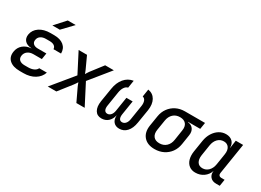

<svg xmlns="http://www.w3.org/2000/svg" viewBox="-25 -1509 3050 2243"><g transform="rotate(30 1500.0 -387.5)"><path d="M282 7H234Q140 7 92.5 -36Q45 -79 57 -153Q66 -212 109.5 -249Q153 -286 218 -290V-292Q158 -295 128 -327Q98 -359 106 -412Q117 -478 175.5 -517.5Q234 -557 324 -557H373Q456 -557 503 -518Q550 -479 549 -411H447Q446 -439 423.5 -455Q401 -471 360 -471H311Q268 -471 240.5 -452Q213 -433 208 -399Q202 -366 223 -346Q244 -326 285 -326H400L387 -243H273Q227 -243 197 -220.5Q167 -198 161 -160Q155 -122 178.5 -100.5Q202 -79 248 -79H296Q340 -79 371.5 -94Q403 -109 414 -135H517Q495 -69 432.5 -31Q370 7 282 7ZM297 -645 424 -785H531L397 -645Z M607 0 842 -286 706 -550H819L893 -389Q898 -377 903 -364Q908 -351 911 -343Q915 -351 923.5 -364Q932 -377 940 -389L1064 -550H1181L961 -279L1105 0H993L911 -173Q906 -184 900.5 -198.5Q895 -213 892 -222Q886 -213 877 -198.5Q868 -184 859 -173L723 0Z M1334 10Q1275 10 1247.5 -36.5Q1220 -83 1232 -162L1262 -346Q1276 -436 1323.5 -492.5Q1371 -549 1443 -560L1427 -458Q1400 -453 1380.5 -424Q1361 -395 1354 -351L1323 -155Q1317 -116 1329 -94Q1341 -72 1368 -72Q1394 -72 1413.5 -94Q1433 -116 1439 -155L1469 -345H1553L1523 -155Q1517 -116 1528 -94Q1539 -72 1566 -72Q1593 -72 1612.5 -94Q1632 -116 1638 -155L1669 -351Q1675 -392 1664 -420Q1653 -448 1626 -454L1642 -556Q1710 -545 1741.5 -488.5Q1773 -432 1760 -346L1730 -162Q1717 -80 1676 -35Q1635 10 1574 10Q1524 10 1496.5 -22.5Q1469 -55 1473 -110H1472Q1459 -53 1423 -21.5Q1387 10 1334 10Z M2051 10Q1953 10 1903.5 -48Q1854 -106 1869 -202L1891 -339Q1901 -402 1935.5 -449.5Q1970 -497 2022.5 -523.5Q2075 -550 2140 -550H2411L2397 -462H2233V-459Q2283 -453 2307 -418.5Q2331 -384 2322 -330L2302 -202Q2292 -138 2257.5 -90.5Q2223 -43 2170 -16.5Q2117 10 2051 10ZM2066 -77Q2121 -77 2157.5 -110.5Q2194 -144 2203 -202L2224 -339Q2234 -398 2207.5 -430.5Q2181 -463 2126 -463Q2071 -463 2035 -429.5Q1999 -396 1990 -339L1968 -202Q1959 -144 1985 -110.5Q2011 -77 2066 -77Z M2600 10Q2551 10 2517 -16Q2483 -42 2469.5 -88.5Q2456 -135 2465 -196L2490 -354Q2500 -415 2529 -461.5Q2558 -508 2600 -534Q2642 -560 2691 -560Q2747 -560 2778.5 -528.5Q2810 -497 2809 -445H2811L2826 -550H2925L2859 -133Q2856 -113 2866.5 -101Q2877 -89 2896 -89H2941L2927 0H2877Q2825 0 2797.5 -32.5Q2770 -65 2778 -115Q2759 -58 2711.5 -24Q2664 10 2600 10ZM2648 -76Q2695 -76 2728.5 -110Q2762 -144 2771 -202L2794 -349Q2803 -406 2780 -440Q2757 -474 2711 -474Q2663 -474 2630 -440Q2597 -406 2588 -349L2565 -202Q2557 -144 2579 -110Q2601 -76 2648 -76Z"/></g></svg>

Font: JetBrains Mono NL Medium
Style: Italic
Weight: 500
Italic angle: -9°
Monospace: yes
Designer: Philipp Nurullin, Konstantin Bulenkov
Foundry: JetBrains
Version: Version 2.305; ttfautohint (v1.8.4.7-5d5b)